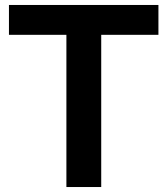

<svg xmlns="http://www.w3.org/2000/svg" viewBox="-20 -762 673 772"><path d="M617 -622H387V-10H247V-622H16V-742H617Z"/></svg>

Font: 카카오 큰글씨 ExtraBold
Style: Regular
Weight: 800
Designer: Park Young-rak; Lee Sang-min; Kim Jung-jin; Min Bon; Park Min-gyu;
Foundry: Kakao Corporation
Version: Version 2.003